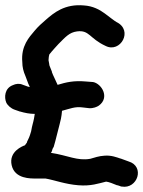

<svg xmlns="http://www.w3.org/2000/svg" viewBox="-24 -650 552 740"><path d="M0 -255C5 -244 18 -232 33 -227L53 -220H54C71 -215 90 -211 110 -211L107 -193C104 -177 100 -168 96 -144L92 -131C91 -129 90 -124 88 -120L80 -103V-101C79 -99 75 -94 72 -90C63 -87 9 -66 21 -13C33 40 95 38 114 38H151C186 44 227 60 278 64C326 68 356 57 385 50C395 51 413 58 427 64H429L441 68L442 69H445C506 80 536 -9 471 -28C462 -31 446 -37 441 -39H440C425 -44 405 -52 379 -50C358 -49 338 -42 324 -38C274 -29 238 -51 172 -61C175 -64 177 -69 178 -74V-75C178 -76 182 -82 183 -84C192 -114 198 -143 206 -172L211 -193C213 -203 214 -211 215 -223C246 -231 265 -240 294 -236C303 -235 309 -234 320 -233C335 -232 350 -238 357 -243C400 -274 368 -328 334 -334H332L306 -336C260 -340 231 -333 198 -323C190 -342 181 -358 176 -372V-374L168 -394C165 -401 166 -400 166 -401V-402L163 -418C163 -425 165 -438 166 -440L175 -451C181 -457 190 -469 201 -480C229 -508 243 -525 273 -529C321 -535 320 -502 383 -473C440 -444 491 -533 425 -565C419 -568 396 -586 380 -598C360 -613 333 -627 300 -629C225 -636 183 -600 153 -574C139 -562 122 -547 109 -531C89 -507 56 -473 62 -410C62 -392 66 -375 74 -357L80 -341C83 -331 87 -323 91 -315C89 -315 88 -315 84 -316L62 -324C51 -329 36 -327 26 -322C-7 -310 -8 -274 0 -255Z"/></svg>

Font: Stray Cat
Style: ExBlk
Weight: 1000
Version: Version 1.0